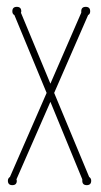

<svg xmlns="http://www.w3.org/2000/svg" viewBox="-20 -530 294 560"><path d="M240 -14Q246 -10 246 -3Q246 10 233 10Q220 10 220 -3V-7L127 -233L28 -7Q28 -6 28.5 -5Q29 -4 29 -3Q29 10 16 10Q3 10 3 -3Q3 -10 9 -14L116 -259L22 -486Q16 -489 16 -497Q16 -510 29 -510Q42 -510 42 -497Q42 -494 41 -493L127 -286L217 -493V-497Q217 -510 230 -510Q243 -510 243 -497Q243 -489 237 -486L138 -259Z"/></svg>

Font: Wire One
Style: Regular
Weight: 400
Designer: Alexei Vanyashin, Gayaneh Bagdasaryan
Foundry: Cyreal
Version: Version 1.102; ttfautohint (v1.8.3)